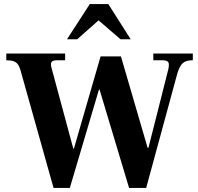

<svg xmlns="http://www.w3.org/2000/svg" viewBox="-20 -923 972 943"><path d="M243 0 81 -577Q76 -595 68.5 -606Q61 -617 47.5 -622Q34 -627 11 -627V-660H300V-627H259Q239 -627 233 -618Q227 -609 234 -586L340 -193H343L474 -646H574L705 -197H709L806 -580Q812 -605 807.5 -616Q803 -627 777 -627H733V-660H927V-627Q904 -627 889.5 -620.5Q875 -614 865 -596.5Q855 -579 846 -544L698 0H614L469 -483H466L323 0ZM309 -730 421 -903H512L622 -730H572L464 -823L359 -730Z"/></svg>

Font: Frank Ruhl Libre
Style: Bold
Weight: 700
Designer: Yanek Iontef
Foundry: Fontef
Version: Version 6.004